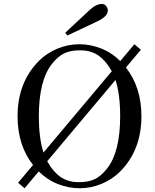

<svg xmlns="http://www.w3.org/2000/svg" viewBox="-20 -954 798 987"><path d="M315.4 -785.6 440.4 -902.3Q474.1 -933.6 503.9 -933.6Q517.1 -933.6 525.6 -922.9Q534.2 -912.1 534.2 -899.4Q534.2 -869.6 479.5 -843.8L326.2 -771.5ZM70.3 -356.4Q70.3 -531.2 180.7 -641.6Q219.7 -680.7 274.4 -703.6Q329.1 -726.6 388.7 -726.6Q443.8 -726.6 499.3 -705.1Q554.7 -683.6 598.1 -640.1L670.9 -726.6L704.1 -698.2L627.4 -606.9Q707 -504.9 707 -356.4Q707 -181.6 596.7 -71.3Q557.6 -32.2 502.9 -9.3Q448.2 13.7 388.7 13.7Q333.5 13.7 278.1 -7.8Q222.7 -29.3 179.2 -72.8L106.4 13.7L73.2 -14.6L149.9 -106Q70.3 -206.5 70.3 -356.4ZM179.7 -356.4Q179.7 -243.2 203.6 -169.9L554.7 -587.9Q539.1 -615.7 521.5 -636Q503.9 -656.2 488 -667.5Q472.2 -678.7 453.6 -685.3Q435.1 -691.9 420.7 -693.6Q406.2 -695.3 388.7 -695.3Q344.2 -695.3 311.5 -680.4Q278.8 -665.5 247.1 -625.5Q179.7 -540.5 179.7 -356.4ZM222.7 -125Q238.3 -97.2 255.9 -76.9Q273.4 -56.6 289.3 -45.4Q305.2 -34.2 323.7 -27.6Q342.3 -21 356.7 -19.3Q371.1 -17.6 388.7 -17.6Q433.1 -17.6 465.8 -32.5Q498.5 -47.4 530.3 -87.4Q597.7 -172.4 597.7 -356.4Q597.7 -469.7 573.7 -543Z"/></svg>

Font: Theano Modern
Style: Regular
Weight: 400
Designer: Alexey Kryukov
Version: Version 2.00